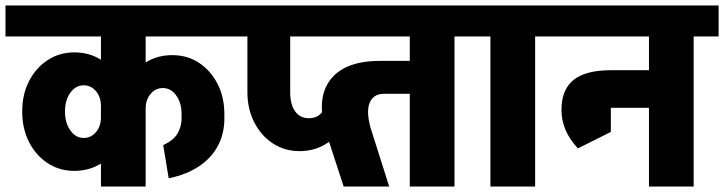

<svg xmlns="http://www.w3.org/2000/svg" viewBox="-45 -680 2640 700"><path d="M446 -547V-660H817V-547ZM-25 -547V-660H433V-547ZM36 -271V-275H192V-271ZM323 -251V-296H411V-251ZM192 -274H36Q36 -336 61 -384.5Q86 -433 129 -461Q172 -489 226 -489L260 -369Q231 -369 211.5 -342Q192 -315 192 -274ZM411 -294H323Q323 -326 305 -347.5Q287 -369 260 -369L226 -489Q279 -489 321 -463.5Q363 -438 387 -394Q411 -350 411 -294ZM192 -272Q192 -232 211.5 -204.5Q231 -177 260 -177L226 -57Q172 -57 129 -85Q86 -113 61 -162Q36 -211 36 -272ZM411 -252Q411 -197 387 -152.5Q363 -108 321 -82.5Q279 -57 226 -57L260 -177Q287 -177 305 -198.5Q323 -220 323 -252ZM617 -264Q617 -305 597.5 -332Q578 -359 549 -359L583 -479Q638 -479 680.5 -451Q723 -423 748 -374.5Q773 -326 773 -264ZM398 -284Q398 -340 422 -384Q446 -428 488 -453.5Q530 -479 583 -479L549 -359Q522 -359 504 -337.5Q486 -316 486 -284ZM617 -248V-265H773V-248ZM570 -30 550 -151Q589 -169 603 -194.5Q617 -220 617 -248H773Q773 -192 749 -147.5Q725 -103 679.5 -73Q634 -43 570 -30ZM323 0V-645H486V0ZM233 -547V-660H577V-547Z M1047 -129Q993 -129 950 -157Q907 -185 882 -234Q857 -283 857 -344H1013Q1013 -299 1031 -274Q1049 -249 1081 -249ZM1047 -129 1081 -249Q1111 -249 1127.5 -269Q1144 -289 1144 -324H1232Q1232 -269 1208 -224.5Q1184 -180 1142 -154.5Q1100 -129 1047 -129ZM857 -343V-620H1013V-343ZM767 -547V-660H1198V-547Z M1143 -199Q1107 -321 1159.5 -389.5Q1212 -458 1341 -458H1379L1393 -338H1355Q1335 -338 1322 -329.5Q1309 -321 1302.5 -305Q1296 -289 1297 -266Q1298 -243 1306 -214ZM1208 0 1143 -199 1306 -214 1374 0ZM1378 -338V-458H1453V-338ZM1054 -547V-660H1504V-547ZM1449 0V-645H1612V0ZM1359 -547V-660H1703V-547Z M1743 0V-645H1906V0ZM1653 -547V-660H1997V-547Z M1947 -547V-660H2396V-547ZM2002 -279Q2002 -353 2046 -388.5Q2090 -424 2182 -424V-327Q2159 -327 2150.5 -314.5Q2142 -302 2142 -279ZM2062 -139Q2002 -203 2002 -279H2142Q2142 -248 2172 -199ZM2062 -139V-351H2182V-199ZM2180 -287V-424H2383V-287ZM2321 0V-645H2484V0ZM2231 -547V-660H2575V-547Z"/></svg>

Font: Akshar Light
Style: Bold
Weight: 700
Version: Version 1.100